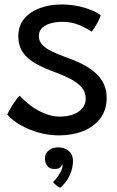

<svg xmlns="http://www.w3.org/2000/svg" viewBox="-20 -580 536 880"><path d="M249.5 40.5Q203 40.5 157 27.5Q111 14.5 73.2 -7.2Q35.5 -29 13 -55.5Q16.5 -62.5 23 -74.5Q29.5 -86.5 38 -99.8Q46.5 -113 55 -124.2Q63.5 -135.5 70 -141.5Q91.5 -117.5 121.5 -95.2Q151.5 -73 186 -59.2Q220.5 -45.5 255 -45.5Q288 -45.5 314.8 -55.2Q341.5 -65 357.2 -83.5Q373 -102 373 -128Q373 -158 354 -179.8Q335 -201.5 303 -218.2Q271 -235 232.5 -249Q186 -266 147.8 -286.2Q109.5 -306.5 86.8 -337Q64 -367.5 64 -414.5Q64 -462.5 91.2 -494.5Q118.5 -526.5 163.2 -543Q208 -559.5 260 -559.5Q318 -559.5 366.8 -544.8Q415.5 -530 441.5 -510.5Q439.5 -502 433 -488.2Q426.5 -474.5 418 -460.5Q409.5 -446.5 400.5 -435Q376.5 -451 342 -465.5Q307.5 -480 267 -480Q240 -480 215 -473.8Q190 -467.5 174 -453Q158 -438.5 158 -413.5Q158 -392 173.8 -375Q189.5 -358 216.5 -344.8Q243.5 -331.5 277.5 -319.5Q318.5 -305.5 353.5 -288.2Q388.5 -271 414.2 -248.8Q440 -226.5 454.5 -197.8Q469 -169 469 -133Q469 -75.5 439.5 -37Q410 1.5 360.5 21Q311 40.5 249.5 40.5ZM256 280.5Q252 279 241.5 272Q231 265 223 254Q232 246.5 242 233Q252 219.5 259.2 205Q266.5 190.5 266.5 180Q266.5 175.5 265 173Q262.5 181 255.2 187.8Q248 194.5 230 194.5Q205.5 194.5 195.8 179Q186 163.5 186 146.5Q186 131 193.8 119.8Q201.5 108.5 215 102Q228.5 95.5 246 95.5Q265.5 95.5 281 102.8Q296.5 110 305.5 124Q314.5 138 314.5 158Q314.5 191.5 298.8 225Q283 258.5 256 280.5Z"/></svg>

Font: Grandstander Thin
Style: Regular
Weight: 400
Version: Version 1.200